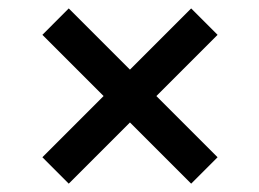

<svg xmlns="http://www.w3.org/2000/svg" viewBox="-20 -545 619 458"><path d="M436 -524.9 290 -378.9 144 -524.9 81.1 -461.9 227.1 -315.9 81.1 -169.9 144 -106.9 290 -252.9 436 -106.9 499 -169.9 290 -378.9 227.1 -315.9 290 -252.9 499 -461.9Z"/></svg>

Font: Nacelle Bold
Style: Regular
Weight: 700
Designer: Sora Sagano
Foundry: Sora Sagano
Version: Version 1.000;FEAKit 1.0